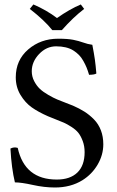

<svg xmlns="http://www.w3.org/2000/svg" viewBox="-20 -832 525 862"><path d="M214.8 -696.8Q178.7 -741.7 113.8 -792L129.9 -812Q189.9 -786.1 235.8 -751Q293 -791 342.8 -812L357.9 -792Q308.1 -753.9 257.8 -696.8ZM394.5 -630.9Q402.3 -590.8 406 -564.2Q409.7 -537.6 412.6 -502Q405.3 -496.6 379.9 -496.1Q374.5 -514.6 368.7 -528.8Q362.8 -543 354.2 -558.3Q345.7 -573.7 334.7 -585Q323.7 -596.2 309.1 -605.5Q294.4 -614.7 274.9 -619.4Q255.4 -624 231.9 -624Q188.5 -624 155.5 -589.4Q122.6 -554.7 122.6 -512.2Q122.6 -488.8 133.3 -468Q144 -447.3 158.7 -433.3Q173.3 -419.4 197 -405.8Q220.7 -392.1 236.8 -385.5Q252.9 -378.9 276.9 -369.6Q300.8 -360.4 307.1 -357.9Q336.4 -345.2 359.1 -330.8Q381.8 -316.4 402.1 -295.7Q422.4 -274.9 433.1 -246.6Q443.8 -218.3 443.8 -184.1Q443.8 -136.7 418.5 -93.3Q393.1 -49.8 350.1 -22.9Q297.4 9.8 226.6 9.8Q179.2 9.8 127.2 -1.7Q75.2 -13.2 46.9 -13.2Q31.7 -76.2 26.9 -165Q42.5 -173.3 59.6 -168Q90.8 -25.9 234.9 -25.9Q294.9 -25.9 327.4 -57.4Q359.9 -88.9 359.9 -148.9Q359.9 -176.3 351.3 -199Q342.8 -221.7 331.8 -235.6Q320.8 -249.5 300.5 -262.5Q280.3 -275.4 266.8 -281.2Q253.4 -287.1 228.8 -296.6Q204.1 -306.2 195.3 -310.1Q151.9 -329.1 122.6 -349.9Q93.3 -370.6 72 -405.8Q50.8 -440.9 50.8 -484.9Q50.8 -562 106.7 -610.1Q162.6 -658.2 241.2 -658.2Q284.2 -658.2 308.8 -653.3Q333.5 -648.4 353.5 -641.1Q373.5 -633.8 394.5 -630.9Z"/></svg>

Font: Linux Libertine Capitals
Style: Small Caps
Weight: 400
Designer: Philipp H. Poll
Foundry: Philipp H. Poll
Version: Version 5.1.3